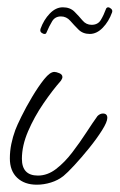

<svg xmlns="http://www.w3.org/2000/svg" viewBox="-20 -505 328 526"><path d="M81 1Q47 1 27 -18Q7 -37 7 -71Q7 -91 11 -110.5Q15 -130 22 -149Q26 -160 38.5 -185.5Q51 -211 68 -239.5Q85 -268 101 -288Q117 -308 129 -308Q134 -308 142.5 -304.5Q151 -301 151 -294Q151 -290 147 -284Q124 -258 99 -221.5Q74 -185 57 -145.5Q40 -106 40 -70Q40 -24 84 -24Q110 -24 133.5 -42Q157 -60 178 -87.5Q199 -115 216.5 -142Q234 -169 247 -187Q254 -194 262 -194Q274 -194 274 -182Q274 -171 259.5 -148Q245 -125 224 -99Q203 -73 183.5 -52Q164 -31 154 -23Q139 -11 119.5 -5Q100 1 81 1ZM226 -412Q207 -412 195 -424Q183 -436 172.5 -448Q162 -460 147 -460Q131 -460 123 -447Q115 -434 107 -415Q106 -412 102 -412Q98 -412 93.5 -415.5Q89 -419 91 -426Q100 -451 116.5 -468Q133 -485 152 -485Q172 -485 184 -473Q196 -461 206 -449Q216 -437 231 -437Q248 -437 256 -450Q264 -463 271 -482Q273 -485 276 -485Q280 -485 284.5 -481Q289 -477 287 -471Q278 -446 261.5 -429Q245 -412 226 -412Z"/></svg>

Font: Ms Madi
Style: Regular
Weight: 400
Designer: Robert E. Leuschke
Foundry: Robert E. Leuschke
Version: Version 1.010; ttfautohint (v1.8.3)